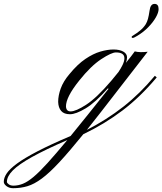

<svg xmlns="http://www.w3.org/2000/svg" viewBox="-298 -591 842 995"><path d="M-230 384.3Q-250.5 384.3 -264.4 373.5Q-278.3 362.8 -278.3 351.6Q-278.8 331.1 -263.4 307.9Q-248 284.7 -209.5 256.3Q-170.9 228 -103.3 192.9Q-35.6 157.7 67.9 113.8Q107.9 64.9 156.5 4.4Q205.1 -56.2 264.6 -130.9L260.7 -132.8Q196.8 -60.1 146 -29.5Q95.2 1 64.5 1Q33.7 1 19 -16.1Q4.4 -33.2 3.4 -63Q3.4 -95.7 16.8 -132.8Q30.3 -169.9 61.5 -206.5Q103.5 -257.8 144.3 -285.4Q185.1 -313 222.2 -323.7Q259.3 -334.5 290 -334.5Q321.8 -334.5 340.8 -323.7Q359.9 -313 360.4 -294.4Q360.4 -280.3 354.5 -265.6Q369.6 -284.2 380.4 -297.9Q391.1 -311.5 400.4 -324.7Q405.8 -323.2 414.3 -322Q422.9 -320.8 431.2 -320.8Q437.5 -320.8 449.2 -321.3Q460.9 -321.8 467.3 -322.8L310.1 -120.1Q264.6 -61 225.3 -10.7Q186 39.6 152.3 82Q254.4 29.8 340.8 -37.8Q427.2 -105.5 504.4 -198.2L514.2 -189.9Q428.7 -87.9 335.9 -17.8Q243.2 52.2 133.8 104.5Q61 194.3 9.5 249.8Q-42 305.2 -81.3 334.2Q-120.6 363.3 -155.5 373.8Q-190.4 384.3 -230 384.3ZM67.9 -13.7Q95.2 -13.7 148.9 -48.6Q202.6 -83.5 277.8 -171.4L315.9 -217.8Q327.6 -234.9 337.2 -254.4Q346.7 -273.9 346.7 -290Q346.2 -319.3 302.7 -319.3Q279.8 -319.3 226.6 -284.4Q173.3 -249.5 112.8 -173.8Q77.1 -129.4 60.3 -95.9Q43.5 -62.5 43.9 -39.1Q45.4 -13.7 67.9 -13.7ZM-228.5 371.1Q-203.6 371.1 -179 361.1Q-154.3 351.1 -123.8 325.4Q-93.3 299.8 -51.3 253.4Q-9.3 207 50.8 134.8Q-64 184.6 -132.6 222.9Q-201.2 261.2 -231.7 292.2Q-262.2 323.2 -262.2 351.6Q-262.2 356.9 -252.9 364Q-243.7 371.1 -228.5 371.1ZM390.1 -394.5Q384.3 -394.5 384.3 -399.4Q384.3 -402.3 387.2 -404.1Q390.1 -405.8 396.5 -410.2Q410.6 -418.5 428.2 -432.9Q445.8 -447.3 457.5 -465.8Q464.4 -477.5 468.8 -493.2Q473.1 -508.8 477.1 -536.1Q481.4 -570.8 502.9 -570.8Q523.9 -570.8 523.9 -543.9Q523.9 -525.9 509.5 -500.7Q495.1 -475.6 470.5 -450.2Q445.8 -424.8 414.1 -405.8Q396 -394.5 390.1 -394.5Z"/></svg>

Font: Pinyon Script
Style: Regular
Weight: 400
Designer: Nicole Fally, Eben Sorkin
Foundry: Sorkin Type Co.
Version: Version 1.008; ttfautohint (v1.8.4.7-5d5b)